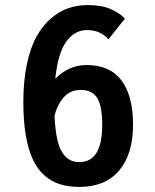

<svg xmlns="http://www.w3.org/2000/svg" viewBox="-20 -726 610 757"><path d="M322 -469.5Q413 -469.5 458.8 -409.2Q504.5 -349 504.5 -233.5Q504.5 -118.5 449.8 -53.8Q395 11 293 11Q249.5 11 215.8 0.2Q182 -10.5 154.5 -35Q127 -59.5 109 -98.2Q91 -137 81.5 -193.5Q72 -250 72 -324.5Q72 -407 86 -472.8Q100 -538.5 123.8 -581.5Q147.5 -624.5 180.5 -653Q213.5 -681.5 249.5 -693.8Q285.5 -706 326 -706Q382 -706 418 -689.5Q454 -673 472.5 -652.5L407.5 -571Q375.5 -607.5 323 -607.5Q274 -607.5 241 -561.5Q208 -515.5 198 -415.5Q250.5 -469.5 322 -469.5ZM298 -371.5Q256.5 -371.5 230.8 -341.8Q205 -312 195 -269Q197.5 -215 205.5 -178.5Q213.5 -142 227 -122.5Q240.5 -103 256.2 -95Q272 -87 293 -87Q383 -87 383 -233.5Q383 -308 363.2 -339.8Q343.5 -371.5 298 -371.5Z"/></svg>

Font: League Mono Narrow SemiBold
Style: Regular
Weight: 600
Width: 3
Designer: Tyler Finck
Foundry: The League of Moveable Type / Tyler Finck
Version: Version 2.210